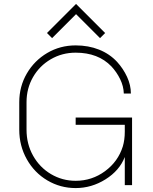

<svg xmlns="http://www.w3.org/2000/svg" viewBox="-20 -942 780 977"><path d="M219 -774 367 -922 515 -774 489 -748 367 -870 245 -748ZM615 -272V-307H365V-344H652V0H615V-143Q588 -74 517 -29.5Q446 15 365 15Q287 15 221 -24Q155 -63 116.5 -131.5Q78 -200 78 -282V-422Q78 -502 116.5 -568Q155 -634 220.5 -672.5Q286 -711 365 -711Q430 -711 484 -689.5Q538 -668 576 -627Q607 -593 626.5 -551Q646 -509 646 -466H610Q609 -503 591.5 -539Q574 -575 547 -604Q480 -674 365 -674Q296 -674 238.5 -640.5Q181 -607 148 -549.5Q115 -492 115 -422V-282Q115 -209 148.5 -149.5Q182 -90 239.5 -56Q297 -22 365 -22Q448 -22 514.5 -71Q581 -120 605 -197Q615 -231 615 -272Z"/></svg>

Font: Major Mono Display
Style: Regular
Weight: 400
Designer: Emre Parlak
Foundry: Emre Parlak
Version: Version 2.000; ttfautohint (v1.8) -l 8 -r 50 -G 200 -x 14 -D